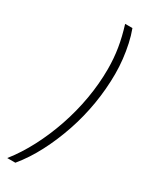

<svg xmlns="http://www.w3.org/2000/svg" viewBox="-240 -787 801 1026"><g transform="rotate(30 160.5 -274.0)"><path d="M13 194Q64 130 106 49.5Q148 -31 178.5 -120.5Q209 -210 225 -303Q241 -396 241 -486Q241 -551 231 -613Q221 -675 200 -742H245Q259 -705 268.5 -661.5Q278 -618 283 -573Q288 -528 288 -484Q288 -391 272.5 -297.5Q257 -204 227 -115.5Q197 -27 156 52Q115 131 63 194Z"/></g></svg>

Font: Montserrat Thin Light
Style: Italic
Weight: 300
Italic angle: -11.3°
Version: Version 9.000